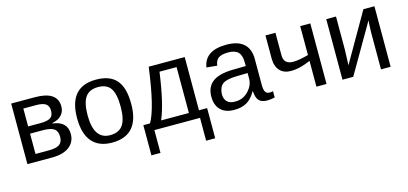

<svg xmlns="http://www.w3.org/2000/svg" viewBox="-64 -978 3433 1617"><g transform="rotate(-15 1653.0 -169.5)"><path d="M69 -528H275Q471 -528 471 -396Q471 -351 443 -320.5Q415 -290 362 -280V-276Q488 -260 488 -152Q488 -81 434.5 -40.5Q381 0 287 0H69ZM157 -242V-65H272Q339 -65 367 -85.5Q395 -106 395 -152Q395 -201 365.5 -221.5Q336 -242 267 -242ZM270 -461H157V-305H263Q326 -305 352 -322.5Q378 -340 378 -384Q378 -424 353 -442.5Q328 -461 270 -461Z M1045 -265Q1045 10 807 10Q691 10 632 -60Q573 -130 573 -265Q573 -538 810 -538Q931 -538 988 -471.5Q1045 -405 1045 -265ZM953 -265Q953 -375 920 -424Q887 -473 811 -473Q734 -473 699.5 -423Q665 -373 665 -265Q665 -55 806 -55Q884 -55 918.5 -105.5Q953 -156 953 -265Z M1494 -64V-464H1345Q1308 -194 1252 -64ZM1653 -64V199H1574V0H1176V199H1097V-64H1155Q1222 -177 1268 -528H1582V-64Z M1872 10Q1794 10 1753 -31.5Q1712 -73 1712 -147Q1712 -230 1767 -273.5Q1822 -317 1941 -320L2059 -322V-351Q2059 -415 2032 -443Q2005 -471 1946 -471Q1887 -471 1860 -451.5Q1833 -432 1828 -387L1736 -396Q1758 -538 1948 -538Q2047 -538 2097.5 -492.5Q2148 -447 2148 -360V-133Q2148 -92 2159 -73Q2170 -54 2197 -54Q2211 -54 2226 -58V-3Q2191 5 2158 5Q2110 5 2087.5 -20.5Q2065 -46 2062 -101H2059Q2026 -42 1981.5 -16Q1937 10 1872 10ZM1892 -56Q1962 -53 2011 -103.5Q2060 -154 2059 -217V-261L1963 -259Q1874 -257 1840.5 -232Q1807 -207 1803 -146Q1803 -103 1826 -79.5Q1849 -56 1892 -56Z M2286 -528H2373V-332Q2373 -253 2455 -253Q2506 -253 2589 -276V-528H2677V0H2589V-225L2551 -210Q2480 -183 2418 -183Q2355 -183 2320.5 -221Q2286 -259 2286 -328Z M2816 -528H2901V-239L2896 -104L3140 -528H3236V0H3152V-322Q3152 -329 3154 -375L3157 -426L2910 0H2816Z"/></g></svg>

Font: Libra Sans
Style: Regular
Weight: 400
Foundry: Context Ltd
Version: Version 1.002